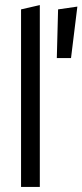

<svg xmlns="http://www.w3.org/2000/svg" viewBox="-20 -737 325 757"><path d="M63 0V-700L137 -717V0ZM204 -508 209 -700 285 -711 260 -508Z"/></svg>

Font: Red Hat Display
Style: Regular
Weight: 300
Designer: Pentagram, MCKL
Foundry: Pentagram, MCKL
Version: Version 1.023